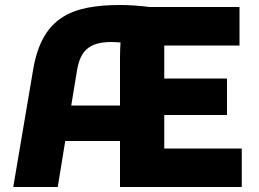

<svg xmlns="http://www.w3.org/2000/svg" viewBox="-20 -748 1037 768"><path d="M637 -154V-288H888V-434H637V-537V-566H938V-720H579C539 -725 498 -728 462 -728C268 -728 149 -680 113 -472L33 0H211L241 -184H460V0H947V-154ZM265 -326 288 -466C301 -543 334 -580 427 -580C438 -580 451 -579 462 -578C461 -561 460 -541 460 -519V-326Z"/></svg>

Font: Kufam Arabic Latin Roman Bold
Style: Regular
Weight: 700
Designer: Wael Morcos & Artur Schmal
Version: Version 1.200;PS 001.200;hotconv 1.0.88;makeotf.lib2.5.64775